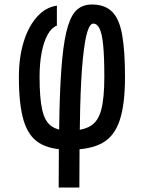

<svg xmlns="http://www.w3.org/2000/svg" viewBox="-20 -652 640 854"><path d="M241 182Q241 -18 244.5 -159Q248 -300 257 -392Q266 -484 282.5 -537Q299 -590 325 -611Q351 -632 389 -632Q445 -632 477.5 -601Q510 -570 523 -499Q536 -428 536 -309Q536 -188 512.5 -117Q489 -46 435 -16Q381 14 287 14Q203 14 154.5 -16Q106 -46 85 -116.5Q64 -187 64 -309Q64 -396 85 -465Q106 -534 144.5 -577Q183 -620 233 -627V-538Q210 -530 192.5 -499Q175 -468 165.5 -419.5Q156 -371 156 -309Q156 -214 168 -162.5Q180 -111 208.5 -91Q237 -71 287 -71Q347 -71 381.5 -91Q416 -111 430 -162.5Q444 -214 444 -309Q444 -398 439 -450Q434 -502 423 -524.5Q412 -547 395 -547Q380 -547 368.5 -510.5Q357 -474 348.5 -390Q340 -306 336.5 -165.5Q333 -25 333 182Z"/></svg>

Font: Victor Mono SemiBold
Style: Regular
Weight: 600
Monospace: yes
Designer: Rune Bjørnerås
Version: Version 1.561;gftools[0.9.30]